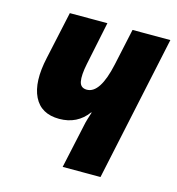

<svg xmlns="http://www.w3.org/2000/svg" viewBox="-88 -625 646 701"><g transform="rotate(15 235.5 -274.5)"><path d="M211 0 247 -166Q249 -177 253.5 -192Q258 -207 262 -219H260Q221 -166 153 -166Q84 -166 57.5 -220Q31 -274 52 -369L91 -549H233L199 -385Q190 -341 194.5 -318Q199 -295 223 -295Q273 -295 298 -410L328 -549H471L354 0Z"/></g></svg>

Font: Noto Sans ExtraCondensed ExtraBold
Style: Italic
Weight: 800
Width: 2
Italic angle: -12°
Designer: Monotype Design Team
Foundry: Monotype Imaging Inc.
Version: Version 2.013; ttfautohint (v1.8.4.7-5d5b)